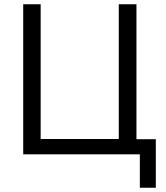

<svg xmlns="http://www.w3.org/2000/svg" viewBox="-20 -725 780 902"><path d="M637 157V0H89V-705H171V-72H538V-705H621V-71H712V157Z"/></svg>

Font: Nunito Sans 10pt SemiCondensed
Style: Regular
Weight: 400
Width: 4
Designer: Vernon Adams
Foundry: Vernon Adams
Version: Version 3.101;gftools[0.9.27]